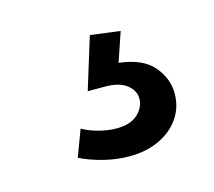

<svg xmlns="http://www.w3.org/2000/svg" viewBox="-49 -64 375 336"><g transform="rotate(-15 139.0 104.5)"><path d="M137 -7 191 0 173 53Q216 58 235 80.5Q254 103 254 130Q254 155 240.5 174.5Q227 194 203.5 205Q180 216 149 216Q126 216 102.5 210Q79 204 61 195L79 147Q91 154 108 158.5Q125 163 140 163Q166 163 179 150.5Q192 138 192 123Q192 108 178.5 97.5Q165 87 139 87Q133 87 122.5 87Q112 87 108 87Z"/></g></svg>

Font: Alexandria Light
Style: Regular
Weight: 300
Designer: Mohamed Gaber
Foundry: Kief Type Foundry
Version: Version 5.100